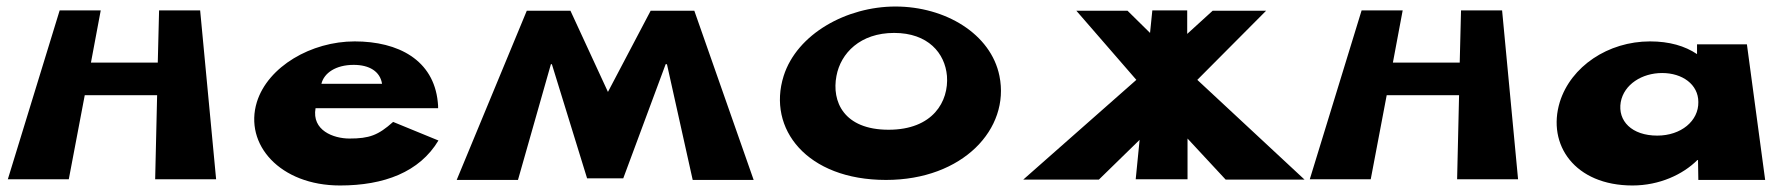

<svg xmlns="http://www.w3.org/2000/svg" viewBox="-20 -552 5477 589"><path d="M240 -260H462L456 -2H643L594 -520H468L464 -360H259L289 -520H163L4 -2H191Z M1324 -220C1324 -224 1324 -233 1323 -239C1310 -368 1202 -425 1068 -425C935 -425 802 -348 768 -239C728 -109 839 17 1023 17C1158 17 1267 -24 1325 -121L1186 -178C1140 -137 1113 -127 1052 -127C1003 -127 936 -152 948 -220ZM966 -295C974 -328 1010 -353 1065 -353C1113 -353 1146 -333 1152 -295Z M2105 0H2292L2110 -519H1976L1845 -270L1730 -519H1596L1381 0H1569L1670 -355H1673L1781 -5H1892L2022 -355H2026Z M2384 -319C2333 -157 2455 0 2698 0C2934 0 3079 -157 3046 -319C3020 -448 2880 -532 2727 -532C2577 -532 2425 -448 2384 -319ZM2546 -319C2559 -389 2619 -451 2723 -451C2827 -451 2879 -389 2885 -319C2891 -241 2842 -154 2706 -154C2568 -154 2531 -241 2546 -319Z M3982 -1 3653 -307 3864 -519H3700L3622 -448V-520H3515L3508 -451L3439 -519H3282L3466 -307L3119 -1H3351L3476 -123L3464 -2H3623V-127L3740 -1Z M4234 -260H4456L4450 -2H4637L4588 -520H4462L4458 -360H4253L4283 -520H4157L3998 -2H4185Z M4765 -239C4725 -108 4811 17 4988 17C5071 17 5143 -17 5187 -61H5189L5190 0H5395L5339 -416H5186V-386C5149 -411 5101 -425 5042 -425C4913 -425 4799 -348 4765 -239ZM4952 -239C4962 -293 5017 -328 5079 -328C5141 -328 5190 -293 5190 -239C5191 -181 5137 -136 5064 -136C4986 -136 4942 -181 4952 -239Z"/></svg>

Font: Hussar Milosc
Style: Bold
Weight: 700
Foundry: Cannot Into Space Fonts
Version: Version 1.02